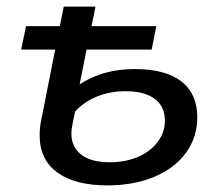

<svg xmlns="http://www.w3.org/2000/svg" viewBox="-20 -550 662 581"><path d="M577 -195Q577 -135 543 -88Q509 -41 447 -15Q385 11 305 11Q207 11 153.5 -28Q100 -67 100 -140Q100 -163 104 -183L147 -400H44L59 -471H161L173 -530H269L257 -471H453L439 -400H242L221 -295Q259 -319 299.5 -330Q340 -341 388 -341Q481 -341 529 -303.5Q577 -266 577 -195ZM479 -185Q479 -228 448 -251Q417 -274 360 -274Q313 -274 273.5 -258Q234 -242 207 -212L199 -172Q196 -159 196 -146Q196 -105 226 -82Q256 -59 312 -59Q360 -59 398 -75.5Q436 -92 457.5 -121Q479 -150 479 -185Z"/></svg>

Font: Montserrat Alternates Medium
Style: Italic
Weight: 500
Italic angle: -11.3°
Designer: Julieta Ulanovsky
Foundry: Julieta Ulanovsky
Version: Version 7.200